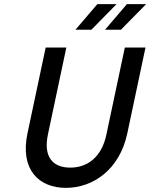

<svg xmlns="http://www.w3.org/2000/svg" viewBox="-20 -900 727 929"><path d="M201 -670 113 -255C76 -80 167 9 299 9C431 9 559 -80 596 -255L684 -670H584L495 -250C473 -142 405 -89 320 -89C234 -89 189 -142 212 -250L301 -670ZM345 -756H422L544 -880H451ZM488 -756H565L687 -880H594Z"/></svg>

Font: LT Wave Mono Medium
Style: Italic
Weight: 500
Designer: Daniel Lyons
Version: Version 2.5 (Glyphs App)